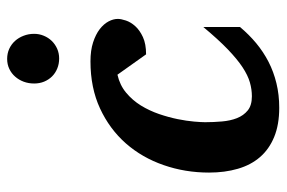

<svg xmlns="http://www.w3.org/2000/svg" viewBox="-148 -618 778 521"><g transform="rotate(-90 240.5 -357.0)"><path d="M450.2 -425.8Q450.2 -417 445.8 -403.8Q441.4 -390.6 430.4 -378.4Q419.4 -366.2 400.9 -357.7Q382.3 -349.1 354 -349.1L298.8 -426.8Q270.5 -420.4 250 -403.3Q229.5 -386.2 215.3 -363.3Q201.2 -340.3 192.1 -314Q183.1 -287.6 178.2 -263.2Q173.3 -238.8 171.6 -219Q169.9 -199.2 169.9 -189Q169.9 -166 171.9 -143.3Q173.8 -120.6 180.9 -102.5Q188 -84.5 201.9 -73.2Q215.8 -62 240.2 -62Q258.8 -62 277.8 -67.4Q296.9 -72.8 319.1 -87.4Q341.3 -102.1 367.9 -127.7Q394.5 -153.3 428.2 -193.8V-94.2Q407.7 -69.8 384.3 -50.3Q360.8 -30.8 333.7 -16.8Q306.6 -2.9 275.6 4.6Q244.6 12.2 209 12.2Q163.1 12.2 129.9 -1.5Q96.7 -15.1 75.2 -40Q53.7 -64.9 43.5 -100.1Q33.2 -135.3 33.2 -178.2Q33.2 -243.2 53.5 -301.5Q73.7 -359.9 112.5 -404.1Q151.4 -448.2 207.3 -474.1Q263.2 -500 335 -500Q364.7 -500 386.5 -492.9Q408.2 -485.8 422.4 -474.9Q436.5 -463.9 443.4 -450.9Q450.2 -438 450.2 -425.8ZM409.7 -652.8Q409.7 -639.2 404.5 -626.7Q399.4 -614.3 390.4 -605Q381.3 -595.7 369.1 -590.3Q356.9 -585 342.8 -585Q328.1 -585 315.7 -590.1Q303.2 -595.2 294.2 -604.2Q285.2 -613.3 280 -625.7Q274.9 -638.2 274.9 -652.8Q274.9 -668 279.8 -681.2Q284.7 -694.3 293.5 -704.3Q302.2 -714.4 314.5 -720.2Q326.7 -726.1 341.8 -726.1Q356.4 -726.1 368.9 -720.5Q381.3 -714.8 390.4 -704.8Q399.4 -694.8 404.5 -681.4Q409.7 -668 409.7 -652.8Z"/></g></svg>

Font: Charis SIL Afr
Style: Bold Italic
Weight: 700
Italic angle: -11°
Foundry: SIL International
Version: Version 5.000